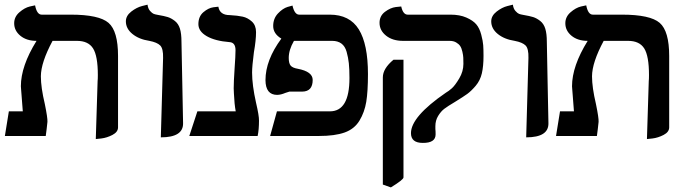

<svg xmlns="http://www.w3.org/2000/svg" viewBox="-20 -585 2926 826"><path d="M392.1 13.2 399.9 -235.8Q400.9 -244.6 400.9 -262.2Q400.9 -344.2 380.4 -376.7Q359.9 -409.2 311 -409.2H206.1Q156.2 -316.4 155.8 -256.8Q155.8 -209 172.9 -137.2Q185.1 -77.1 184.1 -61Q183.1 -51.3 180.7 -30Q178.2 -8.8 176.8 0H1L18.1 -106H78.1Q77.1 -112.8 75.2 -143.1Q74.2 -155.3 73 -172.1Q71.8 -189 70.8 -200Q69.8 -210.9 69.8 -213.9Q69.8 -300.8 137.2 -409.2Q94.2 -409.2 67.6 -431.2Q41 -453.1 41 -484.9Q41 -512.7 63.5 -532.2Q85.9 -551.8 108.4 -557.1L130.9 -562Q138.7 -522 159.2 -522H284.2Q406.2 -522 447 -486.6Q487.8 -451.2 487.8 -344.2V-37.1Q487.8 -17.1 463.9 -4.6Q439.9 7.8 416 10.7Z M671.9 5.9 681.6 -335.9Q682.6 -376 669.2 -389.4Q655.8 -402.8 622.6 -409.2Q577.6 -416 549.6 -439Q521.5 -461.9 521.5 -493.2Q521.5 -517.1 544.7 -535.2Q567.9 -553.2 591.3 -559.1L614.7 -564.9Q616.7 -547.9 625.7 -537.8Q634.8 -527.8 641.1 -525.4Q647.5 -522.9 658.7 -521Q687.5 -516.1 702.1 -511.5Q716.8 -506.8 732.2 -494.9Q747.6 -482.9 754.2 -461.4Q760.7 -439.9 760.7 -405.8Q761.7 -346.7 764.2 -229.2Q766.6 -111.8 767.6 -55.2Q769 5.9 671.9 5.9Z M1064.5 -272.9Q1064.5 -218.8 1081.5 -143.1Q1094.7 -86.9 1094.2 -65.9Q1094.2 -26.9 1088.4 0H794.4L829.1 -106H994.1Q988.3 -136.7 986.3 -183.1Q985.4 -189.9 985.4 -205.1Q985.4 -232.9 989.3 -291Q993.2 -345.2 993.2 -369.1Q993.2 -402.3 967.3 -403.8Q905.3 -408.7 869.4 -429.4Q833.5 -450.2 833.5 -481Q833.5 -514.2 855 -532.5Q876.5 -550.8 897.9 -553.7L919.4 -556.2Q925.3 -520 968.3 -520Q1002.4 -518.1 1023.9 -513.4Q1045.4 -508.8 1063.5 -492.4Q1081.5 -476.1 1081.5 -446.8Q1081.5 -411.6 1072.3 -359.9Q1064.5 -299.8 1064.5 -272.9Z M1483.4 -249Q1483.4 -288.1 1480.7 -313Q1478 -337.9 1471.2 -362.1Q1464.4 -386.2 1448.7 -397.7Q1433.1 -409.2 1409.2 -409.2H1245.1Q1246.1 -408.2 1244.1 -408.2V-409.2Q1243.2 -408.2 1244.1 -408.2Q1222.2 -370.1 1222.2 -335.9Q1222.2 -313 1230.2 -303Q1238.3 -293 1261.2 -289.1Q1325.2 -276.9 1325.2 -241.2Q1325.2 -191.4 1280.3 -190.9H1257.3H1225.1Q1223.1 -190.9 1207 -185.1Q1189 -177.2 1172.4 -176.8Q1122.6 -176.8 1122.1 -240.2Q1122.1 -326.2 1190.4 -418.9Q1155.3 -439.9 1155.3 -473.1Q1155.3 -505.4 1175.8 -527.1Q1196.3 -548.8 1217.3 -555.2L1238.3 -561Q1247.1 -522 1267.1 -522H1398.4Q1484.4 -522 1523.7 -458.5Q1563 -395 1563 -266.1Q1563 -191.9 1555.7 -147Q1548.3 -102.1 1526.4 -65.9Q1504.4 -29.8 1462.4 -14.9Q1420.4 0 1352.1 0H1142.1L1171.4 -106H1399.4Q1483.4 -106 1483.4 -249Z M1661.6 221.2 1627 209V-252Q1627 -290 1672.9 -328.1H1715.8V178.2Q1715.8 188 1661.6 221.2ZM1853 -42Q1853 -42 1853 -29.8Q1854 -22.9 1854 -6.8Q1854 30.3 1798.8 29.8Q1748 29.8 1748 -12.2Q1748 -83 1897.9 -186Q1910.2 -192.9 1924.1 -205.3Q1938 -217.8 1955.8 -247.8Q1973.6 -277.8 1973.6 -310.1Q1973.6 -326.2 1973.1 -336.7Q1972.7 -347.2 1969.2 -362.5Q1965.8 -377.9 1959.7 -387Q1953.6 -396 1942.1 -402.6Q1930.7 -409.2 1914.1 -409.2H1713.9Q1668.9 -409.2 1640.9 -431.6Q1612.8 -454.1 1612.8 -486.8Q1612.8 -516.6 1636.2 -534.2Q1659.7 -551.8 1682.6 -554.7L1706.1 -557.1Q1713.9 -522 1733.9 -522H1918Q1958 -522 1986.3 -509.5Q2014.6 -497.1 2028.8 -480.5Q2043 -463.9 2050.3 -436Q2057.6 -408.2 2058.8 -390.6Q2060.1 -373 2060.1 -344.2Q2060.1 -300.3 2053 -269.5Q2045.9 -238.8 2026.4 -215.8Q2006.8 -192.9 1990.2 -180.9Q1973.6 -168.9 1938 -147Q1905.8 -127.9 1891.4 -116.9Q1877 -106 1865 -86.4Q1853 -66.9 1853 -42Z M2243.7 5.9 2253.4 -335.9Q2254.4 -376 2241 -389.4Q2227.5 -402.8 2194.3 -409.2Q2149.4 -416 2121.3 -439Q2093.3 -461.9 2093.3 -493.2Q2093.3 -517.1 2116.5 -535.2Q2139.6 -553.2 2163.1 -559.1L2186.5 -564.9Q2188.5 -547.9 2197.5 -537.8Q2206.5 -527.8 2212.9 -525.4Q2219.2 -522.9 2230.5 -521Q2259.3 -516.1 2273.9 -511.5Q2288.6 -506.8 2304 -494.9Q2319.3 -482.9 2325.9 -461.4Q2332.5 -439.9 2332.5 -405.8Q2333.5 -346.7 2335.9 -229.2Q2338.4 -111.8 2339.4 -55.2Q2340.8 5.9 2243.7 5.9Z M2763.2 13.2 2771 -235.8Q2772 -244.6 2772 -262.2Q2772 -344.2 2751.5 -376.7Q2731 -409.2 2682.1 -409.2H2577.1Q2527.3 -316.4 2526.9 -256.8Q2526.9 -209 2543.9 -137.2Q2556.2 -77.1 2555.2 -61Q2554.2 -51.3 2551.8 -30Q2549.3 -8.8 2547.9 0H2372.1L2389.2 -106H2449.2Q2448.2 -112.8 2446.3 -143.1Q2445.3 -155.3 2444.1 -172.1Q2442.9 -189 2441.9 -200Q2440.9 -210.9 2440.9 -213.9Q2440.9 -300.8 2508.3 -409.2Q2465.3 -409.2 2438.7 -431.2Q2412.1 -453.1 2412.1 -484.9Q2412.1 -512.7 2434.6 -532.2Q2457 -551.8 2479.5 -557.1L2502 -562Q2509.8 -522 2530.3 -522H2655.3Q2777.3 -522 2818.1 -486.6Q2858.9 -451.2 2858.9 -344.2V-37.1Q2858.9 -17.1 2835 -4.6Q2811 7.8 2787.1 10.7Z"/></svg>

Font: Linux Libertine
Style: Bold
Weight: 700
Designer: Philipp H. Poll
Foundry: Philipp H. Poll
Version: Version 5.0.3